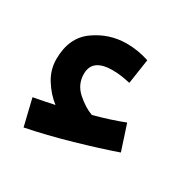

<svg xmlns="http://www.w3.org/2000/svg" viewBox="-72 -884 353 363"><g transform="rotate(30 104.5 -702.5)"><path d="M203 -636 185 -691Q157 -680 120 -670Q103 -676 85.5 -691.5Q68 -707 68 -730Q68 -763 112 -763Q123 -763 132.5 -761.5Q142 -760 151 -758L159 -812Q135 -820 110 -820Q72 -820 40.5 -797.5Q9 -775 9 -728Q9 -705 21.5 -685Q34 -665 51 -652Q33 -648 6 -643L20 -585Q65 -594 115.5 -608.5Q166 -623 203 -636Z"/></g></svg>

Font: Noto Sans Arabic UI ExtraCondensed Semi
Style: Regular
Weight: 600
Width: 3
Designer: Nadine Chahine - Monotype Design Team
Foundry: Monotype Imaging Inc.
Version: Version 1.900